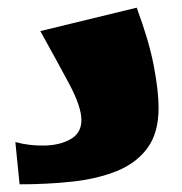

<svg xmlns="http://www.w3.org/2000/svg" viewBox="-20 -480 473 500"><path d="M31 0 20 -110Q57 -100 97 -101Q137 -102 164.5 -118Q192 -134 192 -167Q192 -202 160.5 -261Q129 -320 85 -399L336 -460Q368 -374 380.5 -308.5Q393 -243 393 -199Q393 -134 364 -94.5Q335 -55 284 -34.5Q233 -14 168 -7Q103 0 31 0Z"/></svg>

Font: Marhey ExtraBold
Style: Regular
Weight: 800
Designer: Nur Syamsi & Bustanul Arifin
Foundry: Namelatype
Version: Version 1.000; ttfautohint (v1.8.4.7-5d5b)